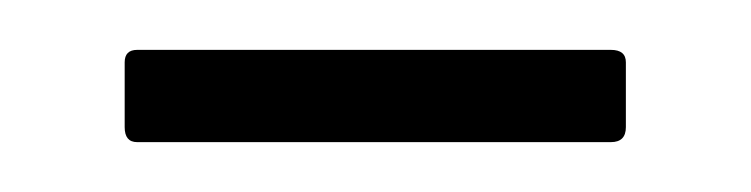

<svg xmlns="http://www.w3.org/2000/svg" viewBox="-20 -635 301 77"><path d="M35 -578Q30 -578 30 -584V-610Q30 -615 35 -615H225Q231 -615 231 -610V-584Q231 -578 225 -578Z"/></svg>

Font: Sofia Sans Semi Condensed ExtraLight
Style: Regular
Weight: 250
Version: Version 4.100